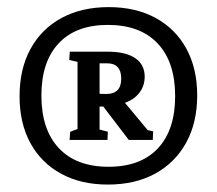

<svg xmlns="http://www.w3.org/2000/svg" viewBox="-20 -652 601 532"><path d="M278.8 -140.6Q204.1 -140.6 149.2 -170.7Q94.2 -200.7 64.2 -255.6Q34.2 -310.5 34.2 -385.3Q34.2 -460.9 64.5 -516.4Q94.7 -571.8 150.4 -602.1Q206.1 -632.3 281.2 -632.3Q356 -632.3 411.1 -602.3Q466.3 -572.3 496.3 -517.3Q526.4 -462.4 526.4 -387.7Q526.4 -312 495.8 -256.6Q465.3 -201.2 409.9 -170.9Q354.5 -140.6 278.8 -140.6ZM280.8 -189.9Q369.6 -189.9 417.5 -241Q465.3 -292 465.3 -385.7Q465.3 -480.5 416.7 -531.7Q368.2 -583 278.8 -583Q190.4 -583 142.6 -532Q94.7 -481 94.7 -387.2Q94.7 -293 143.1 -241.5Q191.4 -189.9 280.8 -189.9ZM172.9 -264.2 174.3 -286.6Q185.5 -291.5 194.8 -294.4V-480.5L171.9 -485.8L173.3 -508.8H278.3Q328.1 -508.8 354.5 -491Q380.9 -473.1 380.9 -439.5Q380.9 -414.1 366.2 -395Q351.6 -376 326.2 -367.2L389.2 -291.5L404.3 -288.1L403.3 -264.2H336.9L266.1 -356.9Q261.2 -356.9 255.9 -356.9V-293L278.8 -287.1L277.8 -264.2ZM276.4 -476.6H255.9V-392.1Q265.6 -391.6 274.4 -391.6Q315.9 -391.6 315.9 -434.1Q315.9 -476.6 276.4 -476.6Z"/></svg>

Font: Markazi Text SemiBold
Style: Regular
Weight: 600
Designer: Borna Izadpanah (Arabic designer), Fiona Ross (Arabic design director) and Florian Runge (Latin designer)
Foundry: Borna Izadpanah and Florian Runge
Version: Version 1.001; ttfautohint (v1.8.3)